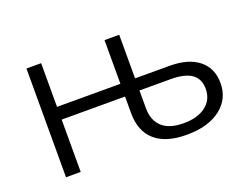

<svg xmlns="http://www.w3.org/2000/svg" viewBox="-88 -695 1114 872"><g transform="rotate(-20 468.5 -259.0)"><path d="M683.6 6.4Q582.4 6.4 530.4 -39.6Q478.4 -85.7 478.4 -171.9V-525.5H549.4V-314.8H715.5Q806.7 -314.8 856.8 -274.6Q906.9 -234.3 906.9 -162.5Q906.9 -85.7 847 -39.7Q787 6.4 683.6 6.4ZM101.1 0V-525.5H172.1V-314.4H511.6V-252.8H172.1V0ZM687.8 -47.7Q755.8 -47.7 795.3 -78.1Q834.8 -108.6 834.8 -160.8Q834.8 -208.6 801.7 -232.4Q768.5 -256.2 699.4 -256.2H549.4V-170.2Q549.4 -111.7 584.2 -79.7Q619 -47.7 687.8 -47.7Z"/></g></svg>

Font: Montserrat Alternates Thin
Style: Regular
Weight: 100
Designer: Julieta Ulanovsky
Foundry: Julieta Ulanovsky
Version: Version 9.000